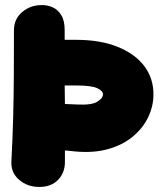

<svg xmlns="http://www.w3.org/2000/svg" viewBox="-20 -712 631 757"><path d="M134 25Q88 25 55 -3.5Q22 -32 25 -77Q30 -171 32 -252.5Q34 -334 34.5 -416Q35 -498 35 -593Q35 -637 67.5 -664.5Q100 -692 144 -692H146Q168 -692 188 -683Q208 -674 221.5 -652.5Q235 -631 235 -593V-555H280Q375 -555 443.5 -527.5Q512 -500 548.5 -452Q585 -404 585 -340Q585 -293 564 -249.5Q543 -206 503 -173Q463 -140 405.5 -124Q348 -108 275 -115L236 -119V-74Q236 -30 208.5 -2.5Q181 25 137 25ZM235 -375 236 -302 284 -300Q341 -297 363.5 -311Q386 -325 386 -340Q386 -354 363 -364.5Q340 -375 281 -375Z"/></svg>

Font: Winky Sans Black
Style: Regular
Weight: 900
Designer: Simon Atzbach
Foundry: typofactur
Version: Version 1.205